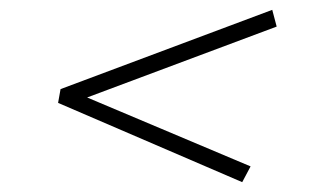

<svg xmlns="http://www.w3.org/2000/svg" viewBox="-20 -527 628 390"><path d="M489 -189 472 -157 98 -318 103 -346 533 -507 542 -473 157 -329Z"/></svg>

Font: Inria Serif
Style: Bold Italic
Weight: 700
Italic angle: -10°
Designer: Black Foundry Team
Foundry: Black Foundry
Version: Version 1.000; ttfautohint (v1.8.3)